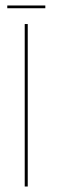

<svg xmlns="http://www.w3.org/2000/svg" viewBox="-20 -679 222 699"><path d="M6.5 -649H145V-659H6.5ZM70 0H81V-591.5H70Z"/></svg>

Font: Anybody SemiExpanded Thin
Style: Regular
Weight: 250
Width: 6
Version: Version 1.113;gftools[0.9.25]